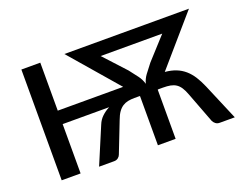

<svg xmlns="http://www.w3.org/2000/svg" viewBox="-86 -665 1044 825"><g transform="rotate(-20 436.0 -253.0)"><path d="M502 -345Q521 -321 533.5 -304Q546 -287 552 -266Q557.5 -287 570 -304Q582.5 -321 601.5 -345L692 -444.5H410.5ZM862 0H793Q782 0 774.5 -6Q767 -12 763.5 -19.5L710.5 -159Q703 -179.5 694.5 -192.5Q686 -205.5 675 -212.8Q664 -220 649.5 -222.8Q635 -225.5 615.5 -225.5H594L593.5 -225H591.5V0H510.5V-225H509.5L509 -225.5H485Q469 -225.5 455.5 -222.8Q442 -220 430.8 -212.8Q419.5 -205.5 410.2 -192.5Q401 -179.5 393.5 -159L339 -19.5Q336.5 -12 329 -6Q321.5 0 310.5 0H241.5L312 -167Q320 -187 335 -201.2Q350 -215.5 369.5 -225.5H157V0H70.5V-506.5H157V-287H456L267 -506H836.5L646 -286Q674.5 -283.5 696.5 -274.8Q718.5 -266 735.8 -251Q753 -236 766.5 -214.8Q780 -193.5 791.5 -166.5Z"/></g></svg>

Font: Lato-Regular
Style: Regular
Weight: 400
Designer: Lukasz Dziedzic with Adam Twardoch and Botio Nikoltchev
Foundry: tyPoland Lukasz Dziedzic
Version: Version 2.015; 2015-08-06; http://www.latofonts.com/